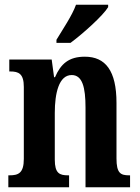

<svg xmlns="http://www.w3.org/2000/svg" viewBox="-20 -786 587 806"><path d="M217 -619V-606H276C330 -646 413 -721 434 -756V-766H299C283 -721 244 -664 217 -619ZM15 0H270V-50H266C230 -50 210 -58 210 -116V-312C210 -394 227 -471 281 -471C326 -471 339 -419 339 -334V0H526V-50H522C486 -50 469 -59 469 -121V-354C469 -489 423 -548 336 -548C269 -548 235 -518 211 -462H207L197 -536H19V-486H23C58 -486 80 -477 80 -421V-119C80 -59 57 -50 20 -50H15Z"/></svg>

Font: Noto Serif Lao ExtraCondensed
Style: Bold
Weight: 700
Width: 2
Designer: Monotype Design Team
Foundry: Monotype Imaging Inc.
Version: Version 2.003